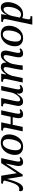

<svg xmlns="http://www.w3.org/2000/svg" viewBox="1923 -2548 826 4790"><g transform="rotate(-90 2336.0 -153.0)"><path d="M23 10Q-8 10 -23.5 -7Q-39 -24 -39 -49Q-39 -68 -30 -91Q-9 -85 12 -85Q45 -85 75 -104.5Q105 -124 132 -171Q159 -218 183 -298L217 -415Q225 -441 225 -456Q225 -491 159 -491H147L156 -536H347L410 -148L662 -536H786L715 -205Q709 -177 704.5 -152Q700 -127 700 -108Q700 -85 708 -71.5Q716 -58 736 -58Q750 -58 763.5 -63.5Q777 -69 795 -80L814 -50Q787 -22 756 -6Q725 10 683 10Q633 10 611 -18.5Q589 -47 589 -96Q589 -116 592 -139.5Q595 -163 601 -189L650 -414H645L375 0H332L267 -391L234 -281Q189 -128 140.5 -59Q92 10 23 10Z M1068 10Q978 10 922 -41.5Q866 -93 866 -198Q866 -254 884.5 -314.5Q903 -375 941 -427.5Q979 -480 1037.5 -513Q1096 -546 1175 -546Q1265 -546 1321.5 -494.5Q1378 -443 1378 -338Q1378 -282 1359 -221.5Q1340 -161 1302 -108.5Q1264 -56 1205.5 -23Q1147 10 1068 10ZM1082 -40Q1129 -40 1162.5 -71.5Q1196 -103 1217.5 -152.5Q1239 -202 1249.5 -256.5Q1260 -311 1260 -357Q1260 -433 1233 -464.5Q1206 -496 1162 -496Q1115 -496 1081 -464.5Q1047 -433 1025.5 -383.5Q1004 -334 993.5 -279.5Q983 -225 983 -179Q983 -103 1010 -71.5Q1037 -40 1082 -40Z M1877 10Q1826 10 1804 -18.5Q1782 -47 1782 -96Q1782 -116 1785.5 -139.5Q1789 -163 1794 -189L1807 -249H1618L1565 0H1455L1540 -398Q1543 -414 1544.5 -427.5Q1546 -441 1546 -447Q1546 -474 1527 -482.5Q1508 -491 1480 -491H1470L1480 -536H1679L1629 -301H1818L1869 -536H1979L1908 -205Q1902 -177 1898 -152.5Q1894 -128 1894 -108Q1894 -85 1902 -71.5Q1910 -58 1929 -58Q1944 -58 1957 -63.5Q1970 -69 1988 -80L2008 -50Q1981 -22 1949.5 -6Q1918 10 1877 10Z M2196 9Q2136 9 2112 -24.5Q2088 -58 2088 -102Q2088 -122 2093 -150.5Q2098 -179 2105 -212L2142 -386Q2146 -402 2148.5 -421.5Q2151 -441 2151 -447Q2151 -474 2132 -482.5Q2113 -491 2086 -491H2075L2085 -536H2285L2220 -237Q2214 -210 2208 -175.5Q2202 -141 2202 -120Q2202 -96 2211 -79.5Q2220 -63 2247 -63Q2272 -63 2299.5 -83Q2327 -103 2352.5 -136Q2378 -169 2397 -209.5Q2416 -250 2425 -290L2477 -536H2587L2518 -215Q2511 -185 2506 -156.5Q2501 -128 2501 -106Q2501 -58 2536 -58Q2551 -58 2565 -63.5Q2579 -69 2596 -80L2615 -50Q2590 -25 2558.5 -8Q2527 9 2487 9Q2443 9 2419.5 -16.5Q2396 -42 2396 -77Q2396 -91 2396.5 -107Q2397 -123 2399 -140H2391Q2364 -96 2336 -62.5Q2308 -29 2274.5 -10Q2241 9 2196 9Z M3395 10Q3344 10 3322.5 -18.5Q3301 -47 3301 -94Q3301 -115 3304 -139Q3307 -163 3313 -189L3337 -300Q3343 -330 3350 -365Q3357 -400 3357 -417Q3357 -436 3349.5 -455.5Q3342 -475 3314 -475Q3287 -475 3260 -455Q3233 -435 3209 -403Q3185 -371 3167.5 -336Q3150 -301 3141 -272L3127 -203Q3124 -189 3119.5 -161Q3115 -133 3110 -101Q3105 -69 3102 -41Q3099 -13 3099 0H2987Q2987 -14 2990.5 -42Q2994 -70 2999.5 -103.5Q3005 -137 3011 -169Q3017 -201 3022 -225L3038 -300Q3045 -334 3051.5 -368Q3058 -402 3058 -417Q3058 -436 3050.5 -455.5Q3043 -475 3015 -475Q2986 -475 2957 -452.5Q2928 -430 2903 -395Q2878 -360 2861 -322.5Q2844 -285 2837 -255L2783 0H2673L2758 -398Q2761 -414 2762.5 -427.5Q2764 -441 2764 -447Q2764 -474 2745 -482.5Q2726 -491 2699 -491H2688L2698 -536H2893L2870 -415H2879Q2920 -480 2963 -512.5Q3006 -545 3062 -545Q3121 -545 3145.5 -512Q3170 -479 3170 -434Q3170 -429 3169.5 -424Q3169 -419 3168 -413H3177Q3217 -478 3260 -511.5Q3303 -545 3361 -545Q3421 -545 3445.5 -512Q3470 -479 3470 -434Q3470 -410 3464.5 -380.5Q3459 -351 3452 -323L3425 -200Q3419 -173 3415.5 -150Q3412 -127 3412 -108Q3412 -85 3420 -71.5Q3428 -58 3448 -58Q3462 -58 3475 -63.5Q3488 -69 3507 -80L3526 -50Q3499 -22 3467.5 -6Q3436 10 3395 10Z M3779 10Q3689 10 3633 -41.5Q3577 -93 3577 -198Q3577 -254 3595.5 -314.5Q3614 -375 3652 -427.5Q3690 -480 3748.5 -513Q3807 -546 3886 -546Q3976 -546 4032.5 -494.5Q4089 -443 4089 -338Q4089 -282 4070 -221.5Q4051 -161 4013 -108.5Q3975 -56 3916.5 -23Q3858 10 3779 10ZM3793 -40Q3840 -40 3873.5 -71.5Q3907 -103 3928.5 -152.5Q3950 -202 3960.5 -256.5Q3971 -311 3971 -357Q3971 -433 3944 -464.5Q3917 -496 3873 -496Q3826 -496 3792 -464.5Q3758 -433 3736.5 -383.5Q3715 -334 3704.5 -279.5Q3694 -225 3694 -179Q3694 -103 3721 -71.5Q3748 -40 3793 -40Z M4116 240 4250 -395Q4254 -414 4255.5 -427.5Q4257 -441 4257 -446Q4257 -474 4238.5 -482.5Q4220 -491 4192 -491H4181L4191 -536H4379L4354 -403H4360Q4391 -463 4434 -504.5Q4477 -546 4546 -546Q4608 -546 4643 -499.5Q4678 -453 4678 -365Q4678 -321 4666 -270Q4654 -219 4630.5 -169.5Q4607 -120 4571 -79.5Q4535 -39 4486 -14.5Q4437 10 4376 10Q4317 10 4279 -11Q4276 9 4269 35L4255 98Q4254 105 4250.5 123Q4247 141 4247 151Q4247 180 4266 187.5Q4285 195 4314 195H4332L4323 240ZM4369 -41Q4407 -41 4437 -62.5Q4467 -84 4490 -119.5Q4513 -155 4529 -197.5Q4545 -240 4552.5 -284Q4560 -328 4560 -365Q4560 -410 4547.5 -443.5Q4535 -477 4500 -477Q4472 -477 4444.5 -456Q4417 -435 4394 -401.5Q4371 -368 4354.5 -330.5Q4338 -293 4332 -261L4293 -75Q4302 -64 4322 -52.5Q4342 -41 4369 -41Z"/></g></svg>

Font: Noto Serif Medium
Style: Italic
Weight: 500
Italic angle: -12°
Designer: Monotype Design Team
Foundry: Monotype Imaging Inc.
Version: Version 2.014; ttfautohint (v1.8.4.7-5d5b)